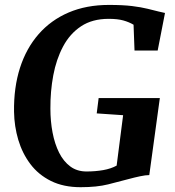

<svg xmlns="http://www.w3.org/2000/svg" viewBox="-20 -772 731 800"><path d="M316 8Q244.5 8 192.2 -18Q140 -44 106.5 -88.5Q73 -133 56.2 -189.2Q39.5 -245.5 38.5 -306Q37 -407 63.2 -489Q89.5 -571 141 -629.8Q192.5 -688.5 266.2 -720Q340 -751.5 434 -751.5Q492 -751.5 530.2 -746.8Q568.5 -742 594.8 -735.5Q621 -729 641 -724Q647.5 -722.5 654.2 -721Q661 -719.5 667.5 -718L637 -561.5H540.5L536.5 -669Q518 -680 493.8 -686.8Q469.5 -693.5 433 -693.5Q364.5 -693.5 317.8 -662.5Q271 -631.5 242.8 -578.2Q214.5 -525 202 -458.2Q189.5 -391.5 190 -319.5Q190 -267 199 -219.8Q208 -172.5 226.2 -136Q244.5 -99.5 272.8 -78.5Q301 -57.5 340.5 -57.5Q377 -57.5 409.8 -63.2Q442.5 -69 466 -82L493 -292L383 -299.5L391 -363.5H646L602 -42.5Q587 -42.5 563.5 -37.5Q540 -32.5 518 -26.5Q477.5 -15.5 430.5 -3.8Q383.5 8 316 8Z"/></svg>

Font: Merriweather
Style: Bold Italic
Weight: 700
Italic angle: -7.8°
Version: Version 2.101